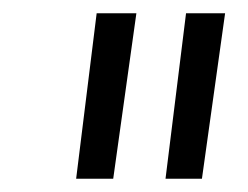

<svg xmlns="http://www.w3.org/2000/svg" viewBox="-20 -746 374 290"><path d="M95 -476 126 -726H186L151 -476ZM230 -476 261 -726H320L285 -476Z"/></svg>

Font: Josefin Sans
Style: Italic
Weight: 400
Italic angle: -7.5°
Designer: Santiago Orozco
Foundry: Typemade